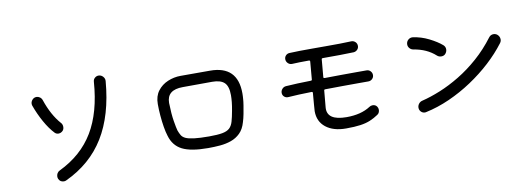

<svg xmlns="http://www.w3.org/2000/svg" viewBox="-59 -1108 4118 1492"><g transform="rotate(-10 2000.0 -361.5)"><path d="M365 16Q357 20 347 20Q317 20 305 -8Q302 -17 302 -25Q302 -39 309 -51Q316 -63 329 -69Q508 -155 600.5 -309Q693 -463 710 -702Q711 -720 724 -731.5Q737 -743 753 -743Q774 -743 788.5 -727Q803 -711 801 -691Q779 -425 672 -251Q565 -77 365 16ZM341 -365Q302 -406 266.5 -469.5Q231 -533 206 -603Q205 -607 204.5 -610Q204 -613 204 -617Q204 -634 217 -648.5Q230 -663 250 -663Q264 -663 276.5 -654Q289 -645 294 -630Q335 -508 402 -432Q415 -419 415 -398Q415 -380 404 -368Q389 -353 370 -353Q353 -353 341 -365Z M1496 -40Q1360 -40 1292 -74.5Q1224 -109 1201 -189Q1191 -220 1184 -262.5Q1177 -305 1173 -353Q1169 -401 1169 -445Q1169 -507 1200 -548Q1231 -589 1280 -609.5Q1329 -630 1381 -630H1614Q1831 -630 1831 -413Q1831 -402 1830.5 -391Q1830 -380 1829 -368Q1828 -350 1823 -318.5Q1818 -287 1811.5 -253Q1805 -219 1796 -191Q1781 -138 1750 -107.5Q1719 -77 1678 -62.5Q1637 -48 1590.5 -44Q1544 -40 1496 -40ZM1519 -128Q1585 -128 1623 -135Q1661 -142 1680.5 -160Q1700 -178 1709.5 -210.5Q1719 -243 1728 -293Q1735 -330 1738 -360Q1741 -390 1741 -414Q1741 -485 1711 -513.5Q1681 -542 1615 -542L1383 -541Q1257 -541 1257 -438Q1259 -350 1268.5 -293Q1278 -236 1284 -216Q1292 -194 1302 -177Q1312 -160 1334.5 -149.5Q1357 -139 1401 -133.5Q1445 -128 1519 -128Z M2785 -138Q2796 -146 2811 -146Q2833 -146 2845 -129Q2853 -118 2853 -103Q2853 -93 2848.5 -82.5Q2844 -72 2834 -66Q2803 -45 2769.5 -31Q2736 -17 2691 -10.5Q2646 -4 2578 -4Q2477 -4 2418.5 -50.5Q2360 -97 2360 -178Q2360 -190 2363.5 -229Q2367 -268 2371 -320V-322Q2371 -330 2362 -330Q2309 -329 2261.5 -327Q2214 -325 2176 -322Q2158 -321 2145 -333Q2132 -345 2132 -363Q2132 -381 2144.5 -394.5Q2157 -408 2175 -409Q2215 -412 2265.5 -414Q2316 -416 2371 -417Q2381 -417 2381 -425L2393 -565Q2393 -574 2384 -574Q2305 -574 2252 -571Q2233 -570 2219 -583.5Q2205 -597 2205 -616Q2205 -633 2216.5 -645Q2228 -657 2245 -658Q2280 -660 2326.5 -660.5Q2373 -661 2425 -661H2537Q2593 -661 2644 -661.5Q2695 -662 2732 -664Q2751 -665 2765 -652.5Q2779 -640 2779 -620Q2779 -603 2767.5 -591Q2756 -579 2739 -577Q2693 -575 2627.5 -574.5Q2562 -574 2494 -574Q2484 -574 2484 -565L2472 -428V-426Q2472 -419 2481 -419Q2548 -420 2613 -420.5Q2678 -421 2735 -421H2812Q2830 -421 2842.5 -408Q2855 -395 2855 -377Q2855 -359 2842 -346.5Q2829 -334 2811 -334H2732Q2674 -334 2606.5 -333.5Q2539 -333 2471 -332Q2461 -332 2461 -324L2449 -193Q2440 -90 2597 -90Q2712 -90 2785 -138Z M3436 -440Q3424 -427 3404 -427Q3384 -427 3370 -440Q3303 -501 3198 -518Q3181 -521 3169.5 -534Q3158 -547 3158 -564Q3158 -586 3173.5 -600Q3189 -614 3210 -612Q3276 -603 3336.5 -572.5Q3397 -542 3434 -510Q3450 -496 3450 -475Q3450 -456 3436 -440ZM3211 -21Q3208 -20 3203 -20Q3185 -20 3172 -33Q3159 -46 3159 -65Q3159 -82 3170 -96Q3181 -110 3199 -114Q3265 -130 3342.5 -161.5Q3420 -193 3500 -241.5Q3580 -290 3655.5 -356.5Q3731 -423 3795 -508Q3809 -527 3832 -527Q3848 -527 3861 -517Q3880 -501 3880 -477Q3880 -462 3870 -449Q3815 -376 3741 -308Q3667 -240 3580.5 -182.5Q3494 -125 3400 -83Q3306 -41 3211 -21Z"/></g></svg>

Font: Kiwi Maru Medium
Style: Regular
Weight: 500
Designer: Hiroki-Chan
Version: Version 1.100